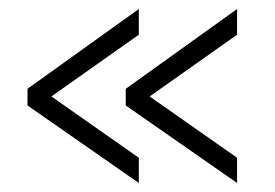

<svg xmlns="http://www.w3.org/2000/svg" viewBox="-20 -473 610 426"><path d="M41 -276 288 -453V-396L94 -259L288 -123V-67L41 -239ZM259 -276 506 -453V-396L312 -259L506 -123V-67L259 -239Z"/></svg>

Font: Rising Sun Light
Style: Regular
Weight: 300
Designer: Matt McInerney, Pablo Impallari, Rodrigo Fuenzalida (Raleway font), Stephen Hutchings (Greek), Cristiano Sobral (main ch
Foundry: The Rising Sun Project Authors
Version: Version 4.327; ttfautohint (v1.8.4.7-5d5b-dirty)